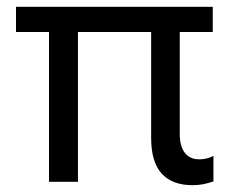

<svg xmlns="http://www.w3.org/2000/svg" viewBox="-20 -534 681 564"><path d="M546 10Q486 10 455 -24Q424 -58 424 -129V-472H508V-142Q508 -104 523 -85Q538 -66 565 -66Q575 -66 585 -68Q595 -70 607 -76V-1Q592 4 577.5 7Q563 10 546 10ZM124 0V-472H209V0ZM27 -440V-514H605V-440Z"/></svg>

Font: TikTok Sans 24pt
Style: Regular
Weight: 400
Version: Version 4.000